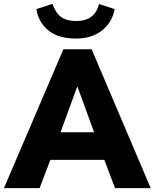

<svg xmlns="http://www.w3.org/2000/svg" viewBox="-38 -974 800 994"><path d="M290 -718.8H436.5L742.2 0H557.6L502 -146.5H222.7L167 0H-17.6ZM449.2 -289.1 363.3 -524.4H361.3L275.4 -289.1ZM150.4 -926.8 233.4 -954.1Q250 -907.2 278.3 -886.2Q306.6 -865.2 356.4 -865.2Q453.1 -865.2 474.6 -953.1L555.7 -926.8Q543 -858.4 490.2 -816.4Q437.5 -774.4 355.5 -774.4Q262.7 -774.4 211.4 -817.4Q160.2 -860.4 150.4 -926.8Z"/></svg>

Font: Min Sans Black
Style: Regular
Weight: 900
Designer: Jinseong-Kim, NotoSansCJK, Nunito
Foundry: Jinseong-Kim
Version: Version 1.000